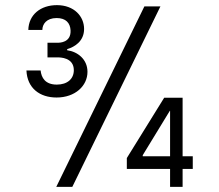

<svg xmlns="http://www.w3.org/2000/svg" viewBox="-20 -728 854 748"><path d="M199.2 0H261.7L605 -703.1H542.5ZM83 -453.6C85.9 -383.8 135.7 -348.1 200.2 -348.1C272.9 -348.1 320.8 -393.6 320.8 -448.2C320.8 -497.1 282.2 -526.9 241.7 -532.2V-536.6C272 -545.4 307.6 -568.4 307.6 -615.2C307.6 -664.1 269 -708 201.7 -708C138.2 -708 91.8 -670.9 90.3 -611.3H145C145 -633.8 161.1 -657.7 200.7 -657.7C236.8 -657.7 253.4 -638.2 254.9 -609.9C257.3 -561.5 211.9 -561.5 204.6 -561.5H165V-504.4H204.6C213.9 -504.4 267.6 -504.4 267.6 -454.6C267.6 -420.9 242.7 -398.4 201.2 -398.4C155.8 -398.4 141.1 -425.8 138.2 -453.6ZM474.1 -69.8H642.6V0H691.4V-69.8H731V-119.1H691.4V-347.2H619.6L474.1 -112.3ZM536.1 -119.1V-123.5L641.6 -296.4H642.6V-119.1Z"/></svg>

Font: Faust Sans
Style: Regular
Weight: 400
Designer: Andreas Faust
Version: Version 1.003;Glyphs 3.1.2 (3151)